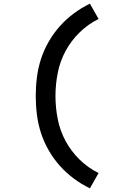

<svg xmlns="http://www.w3.org/2000/svg" viewBox="-20 -861 640 1042"><path d="M468 161Q422 139 380.5 108Q339 77 305 39Q271 1 245 -44Q219 -89 203 -137.5Q187 -186 180.5 -237.5Q174 -289 174 -340Q174 -391 180.5 -442.5Q187 -494 203 -542.5Q219 -591 245 -636Q271 -681 305 -719Q339 -757 380.5 -788Q422 -819 468 -841L515 -758Q458 -730 412 -685Q366 -640 336 -584.5Q306 -529 293.5 -466Q281 -403 281 -340Q281 -277 293.5 -214Q306 -151 336 -95.5Q366 -40 412 5Q458 50 515 78Z"/></svg>

Font: Iosevka Curly Slab SmBdEx
Style: Regular
Weight: 600
Width: 7
Monospace: yes
Designer: Belleve Invis
Foundry: Belleve Invis
Version: Version 11.1.0; ttfautohint (v1.8.3)